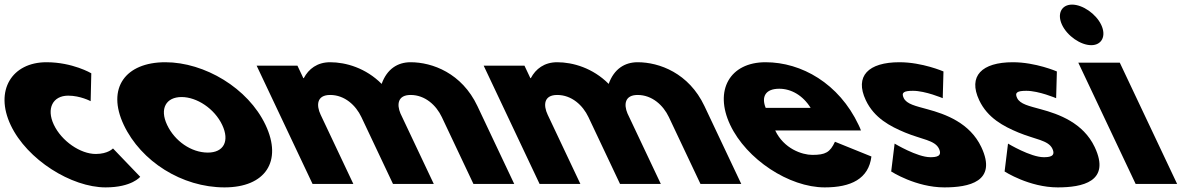

<svg xmlns="http://www.w3.org/2000/svg" viewBox="-144 -798 5201 833"><path d="M151.9 -383C204.9 -383 249.3 -359 249.3 -359L252.1 -480C252.1 -480 171.4 -528 57.4 -528C-91.6 -528 -168.9 -406 -97.5 -255C-26.6 -105 166.1 15 314.1 15C428.1 15 464.3 -31 464.3 -31L346.2 -154C346.2 -154 324.5 -130 271.5 -130C204.5 -130 123.1 -186 89.5 -257C56.4 -327 84.9 -383 151.9 -383Z M393 -256C467.7 -98 645.1 15 830.1 15C1007.1 15 1082.7 -98 1008 -256C932.3 -416 743.4 -528 573.4 -528C400.4 -528 317.3 -416 393 -256ZM581 -256C547.4 -327 576.8 -377 643.8 -377C709.8 -377 786.4 -327 820 -256C853.1 -186 826.7 -136 757.7 -136C685.7 -136 614.1 -186 581 -256Z M1212 0H1389L1247.2 -300C1227.8 -341 1229.5 -386 1288.5 -386C1351.5 -386 1399.8 -341 1423.9 -290L1561 0H1738L1593.3 -306C1576.9 -345 1581.5 -386 1637.5 -386C1700.5 -386 1748.8 -341 1772.9 -290L1910 0H2087L1927.2 -338C1859.6 -481 1731.4 -528 1637.4 -528C1581.4 -528 1535.1 -499 1511.8 -434C1443.2 -503 1356.4 -528 1288.4 -528C1232.4 -528 1195.1 -499 1174 -459H1172L1146.5 -513H969.5Z M2197 0H2374L2232.2 -300C2212.8 -341 2214.5 -386 2273.5 -386C2336.5 -386 2384.8 -341 2408.9 -290L2546 0H2723L2578.3 -306C2561.9 -345 2566.5 -386 2622.5 -386C2685.5 -386 2733.8 -341 2757.9 -290L2895 0H3072L2912.2 -338C2844.6 -481 2716.4 -528 2622.4 -528C2566.4 -528 2520.1 -499 2496.8 -434C2428.2 -503 2341.4 -528 2273.4 -528C2217.4 -528 2180.1 -499 2159 -459H2157L2131.5 -513H1954.5Z M3591.3 -232C3589.5 -238 3584.3 -249 3581 -256C3495.9 -436 3333.4 -528 3177.4 -528C3022.4 -528 2953.1 -406 3024 -256C3094.4 -107 3279.1 15 3434.1 15C3548.1 15 3624.6 -22 3636.7 -119L3478.5 -183C3457.2 -137 3437.4 -126 3380.4 -126C3335.4 -126 3256.7 -153 3219.3 -232ZM3178 -330C3158.8 -377 3175.8 -413 3236.8 -413C3288.8 -413 3339.5 -384 3373 -330Z M3758.4 -528C3623.4 -528 3562.8 -468 3612.4 -363C3648.8 -286 3717.8 -250 3782.6 -223C3854.8 -193 3912.2 -190 3929.7 -153C3945.7 -119 3917.2 -116 3892.2 -116C3835.2 -116 3737.3 -175 3737.3 -175L3722.5 -54C3722.5 -54 3829.1 15 3953.1 15C4058.1 15 4184.7 -9 4113.4 -160C4063.7 -265 3957.8 -303 3879.8 -324C3829.2 -338 3789.4 -346 3776.7 -373C3765.3 -397 3778 -404 3817 -404C3871 -404 3946.1 -372 3946.1 -372L3949.3 -488C3949.3 -488 3857.4 -528 3758.4 -528Z M4250.4 -528C4115.4 -528 4054.8 -468 4104.4 -363C4140.8 -286 4209.8 -250 4274.6 -223C4346.8 -193 4404.2 -190 4421.7 -153C4437.7 -119 4409.2 -116 4384.2 -116C4327.2 -116 4229.3 -175 4229.3 -175L4214.5 -54C4214.5 -54 4321.1 15 4445.1 15C4550.1 15 4676.7 -9 4605.4 -160C4555.7 -265 4449.8 -303 4371.8 -324C4321.2 -338 4281.4 -346 4268.7 -373C4257.3 -397 4270 -404 4309 -404C4363 -404 4438.1 -372 4438.1 -372L4441.3 -488C4441.3 -488 4349.4 -528 4250.4 -528Z M4783 0H4963L4714.3 -526H4534.3ZM4463.8 -690C4486.5 -642 4544.4 -602 4590.4 -602C4636.4 -602 4656.5 -642 4633.8 -690C4611.1 -738 4553.2 -778 4507.2 -778C4461.2 -778 4441.1 -738 4463.8 -690Z"/></svg>

Font: Hussar
Style: BdOpOblFive
Weight: 700
Foundry: Cannot Into Space Fonts
Version: Version 2.00